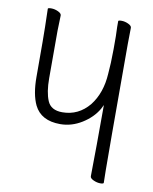

<svg xmlns="http://www.w3.org/2000/svg" viewBox="-81 -763 662 830"><g transform="rotate(10 250.0 -348.0)"><path d="M431 1Q431 6 416.5 6Q402 6 386.5 -1Q371 -8 371 -17Q373 -149 373 -310V-330L364 -312Q341 -272 296 -244Q251 -216 201 -216Q117 -216 87 -277Q65 -323 65 -399Q65 -597 64 -618L62 -698Q62 -702 77 -702Q92 -702 107 -695Q122 -688 122 -679L120 -612V-403Q120 -342 135.5 -305Q151 -268 201 -268Q272 -268 319 -325Q363 -381 368 -467Q372 -509 372.5 -575Q373 -641 371 -673V-698Q371 -702 385.5 -702Q400 -702 415 -695Q430 -688 430 -679L429 -608Q429 -96 430 -54Q431 -12 431 1ZM371 -673Z"/></g></svg>

Font: LXGW WenKai Mono TC Light
Style: Regular
Weight: 300
Designer: LXGW / Fontworks Inc.
Foundry: LXGW / Fontworks Inc.
Version: Version 1.330